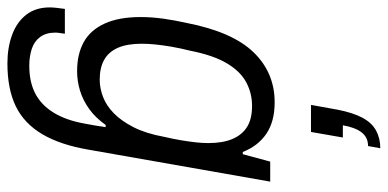

<svg xmlns="http://www.w3.org/2000/svg" viewBox="-284 -579 1046 518"><g transform="rotate(90 239.0 -320.0)"><path d="M151 183Q109 183 74.5 170.5Q40 158 20 132.5Q0 107 0 69Q0 62 1 52Q2 42 4 28H71Q70 36 69 42Q68 48 68 54Q68 79 80 95Q92 111 112.5 117.5Q133 124 157 124Q201 124 232 108Q263 92 283.5 59Q304 26 313 -23Q316 -38 318.5 -53Q321 -68 323 -82H317Q298 -55 274.5 -38Q251 -21 225 -13Q199 -5 172 -5Q126 -5 93.5 -23Q61 -41 43.5 -79.5Q26 -118 26 -176Q26 -207 30.5 -238.5Q35 -270 42 -301Q66 -424 121 -481Q176 -538 256 -538Q308 -538 341 -515.5Q374 -493 390 -452H396L416 -526H470L384 -37Q371 40 342 89Q313 138 266.5 160.5Q220 183 151 183ZM195 -66Q218 -66 241.5 -75Q265 -84 285.5 -104Q306 -124 323 -157Q340 -190 349 -239Q355 -265 358.5 -286Q362 -307 364 -325Q366 -343 366 -359Q366 -398 355 -424Q344 -450 322.5 -463.5Q301 -477 266 -477Q231 -477 201.5 -461Q172 -445 150.5 -408.5Q129 -372 117 -311Q110 -283 106 -259.5Q102 -236 100 -216.5Q98 -197 98 -179Q98 -140 109 -115Q120 -90 141.5 -78Q163 -66 195 -66ZM380 -823 374 -790Q351 -790 337.5 -773Q324 -756 318 -722H351L336 -636H263L276 -708Q284 -749 297.5 -774.5Q311 -800 332 -811.5Q353 -823 380 -823Z"/></g></svg>

Font: Archivo SemiCondensed Light
Style: Italic
Weight: 300
Width: 4
Italic angle: -10°
Designer: Hector Gatti
Foundry: Omnibus-Type
Version: Version 2.001